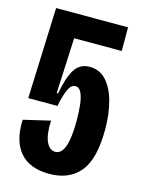

<svg xmlns="http://www.w3.org/2000/svg" viewBox="-105 -722 591 799"><g transform="rotate(15 190.5 -323.0)"><path d="M186 14Q102 14 60 -34.5Q18 -83 22 -175L137 -202Q134 -143 148 -112Q162 -81 187 -81Q240 -81 240 -229Q240 -266 236.5 -297Q233 -328 224 -347.5Q215 -367 198 -367Q180 -367 168 -341Q156 -315 147 -268H21L36 -660H346V-558H141L130 -319H136Q149 -391 171 -425.5Q193 -460 235 -460Q278 -460 306.5 -429Q335 -398 349.5 -344.5Q364 -291 364 -224Q364 -97 318 -41.5Q272 14 186 14Z"/></g></svg>

Font: Bricolage Grotesque 48pt Condensed SemiBold
Style: Regular
Weight: 600
Width: 3
Designer: Mathieu Triay
Foundry: Atelier Triay
Version: Version 1.000; ttfautohint (v1.8.4.7-5d5b);gftools[0.9.32]